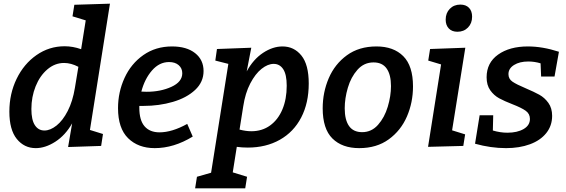

<svg xmlns="http://www.w3.org/2000/svg" viewBox="-20 -796 3085 1046"><path d="M579 -776 470 -88 541 -66 531 -1 351 5 373 -124Q336 -59 281.5 -24Q227 11 175 11Q112 11 71.5 -39Q31 -89 31 -188Q31 -285 70.5 -366.5Q110 -448 179 -496Q248 -544 332 -544Q377 -544 422 -528L447 -685L375 -707L385 -770ZM388 -317 407 -432Q367 -453 329 -453Q279 -453 238 -418Q197 -383 174 -325.5Q151 -268 151 -202Q151 -143 170 -114Q189 -85 222 -85Q254 -85 288 -112Q322 -139 349 -191.5Q376 -244 388 -317Z M739 -219V-209Q739 -141 767.5 -108Q796 -75 849 -75Q917 -75 1000 -121L1030 -52Q927 11 823 11Q733 11 678 -43Q623 -97 623 -207Q623 -294 658.5 -371.5Q694 -449 761 -496Q828 -543 917 -543Q997 -543 1043 -506.5Q1089 -470 1089 -409Q1089 -349 1043 -306Q997 -263 922 -241Q847 -219 762 -219ZM750 -297Q760 -296 779 -296Q855 -296 914 -323Q973 -350 973 -397Q973 -424 953.5 -441Q934 -458 901 -458Q848 -458 808 -412Q768 -366 750 -297Z M1662 -341Q1662 -235 1621 -156Q1580 -77 1504.5 -34.5Q1429 8 1330 8Q1298 8 1270 4L1248 143L1326 167L1316 230H1043L1053 167L1130 145L1224 -448L1153 -466L1162 -529L1349 -536L1324 -407Q1360 -473 1413 -508Q1466 -543 1519 -543Q1582 -543 1622 -493.5Q1662 -444 1662 -341ZM1285 -90Q1320 -81 1349 -81Q1408 -81 1451.5 -112.5Q1495 -144 1518.5 -200Q1542 -256 1542 -329Q1542 -390 1523 -419Q1504 -448 1471 -448Q1439 -448 1405 -421Q1371 -394 1343.5 -341.5Q1316 -289 1305 -216Z M2230 -325Q2230 -238 2197 -161.5Q2164 -85 2098 -37Q2032 11 1937 11Q1844 11 1791 -41.5Q1738 -94 1738 -206Q1738 -293 1771 -370Q1804 -447 1870 -495Q1936 -543 2031 -543Q2124 -543 2177 -490Q2230 -437 2230 -325ZM1858 -206Q1858 -143 1881.5 -109.5Q1905 -76 1953 -76Q2004 -76 2039.5 -116Q2075 -156 2092.5 -214.5Q2110 -273 2110 -327Q2110 -389 2086.5 -422.5Q2063 -456 2015 -456Q1963 -456 1927.5 -416Q1892 -376 1875 -318Q1858 -260 1858 -206Z M2323 -529 2515 -536 2443 -86 2514 -64 2504 -1 2312 4 2383 -445 2313 -466ZM2408 -689Q2408 -725 2430.5 -748Q2453 -771 2488 -771Q2518 -771 2535 -753.5Q2552 -736 2552 -705Q2552 -669 2529.5 -646Q2507 -623 2472 -623Q2442 -623 2425 -641Q2408 -659 2408 -689Z M2750 -392Q2750 -366 2772 -351Q2794 -336 2844 -315Q2889 -296 2918 -280Q2947 -264 2967.5 -235.5Q2988 -207 2988 -165Q2988 -111 2956 -71Q2924 -31 2867 -10Q2810 11 2737 11Q2654 11 2568 -13L2593 -168H2667L2665 -85Q2706 -73 2744 -73Q2798 -73 2832.5 -93Q2867 -113 2867 -148Q2867 -176 2844 -192.5Q2821 -209 2772 -228Q2728 -245 2699.5 -260.5Q2671 -276 2651 -304Q2631 -332 2631 -375Q2631 -454 2693.5 -498.5Q2756 -543 2856 -543Q2936 -543 3025 -514L3001 -379H2928L2925 -451Q2892 -461 2858 -461Q2811 -461 2780.5 -442Q2750 -423 2750 -392Z"/></svg>

Font: Bitter Pro SemiBold
Style: Italic
Weight: 600
Italic angle: -9°
Designer: Sol Matas, and Bitter project Authors
Foundry: Sol Matas
Version: Version 1.010